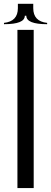

<svg xmlns="http://www.w3.org/2000/svg" viewBox="-56 -964 261 984"><path d="M33.3 -811.1H116.7V0H33.3ZM67.8 -883.3H78.9Q78.9 -840 185.6 -840V-846.7Q114.4 -854.4 114.4 -922.2V-944.4H65.6ZM71.1 -883.3H82.2L84.4 -944.4H35.6V-922.2Q35.6 -854.4 -35.6 -846.7V-840Q71.1 -840 71.1 -883.3Z"/></svg>

Font: Le Murmure
Style: Regular
Weight: 600
Width: 2
Designer: Jeremy Landes, Alexander Slobzheninov (Cyrillic)
Foundry: Velvetyne Type Foundry
Version: Version 1.0